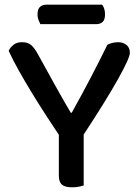

<svg xmlns="http://www.w3.org/2000/svg" viewBox="-20 -793 597 819"><path d="M534 -568Q534 -546 484 -456.5Q434 -367 337 -219V-2Q329 1 315.5 3.5Q302 6 288 6Q257 6 244 -5.5Q231 -17 231 -43V-218Q204 -258 174 -304.5Q144 -351 115 -398.5Q86 -446 60.5 -491.5Q35 -537 17 -576Q23 -590 37 -601.5Q51 -613 74 -613Q98 -613 112 -601.5Q126 -590 141 -563Q153 -542 172 -507Q191 -472 212 -434.5Q233 -397 252 -363.5Q271 -330 282 -312H286Q308 -352 328 -388.5Q348 -425 366 -460Q384 -495 402 -530Q420 -565 438 -602Q447 -607 459.5 -610Q472 -613 483 -613Q506 -613 520 -601Q534 -589 534 -568ZM152 -690Q148 -698 144 -708.5Q140 -719 140 -731Q140 -754 150.5 -763.5Q161 -773 178 -773H416Q428 -756 428 -732Q428 -709 418 -699.5Q408 -690 390 -690Z"/></svg>

Font: Baloo Bhai 2 Medium
Style: Regular
Weight: 500
Designer: Supriya Tembe, Noopur Datye and Ek Type
Foundry: Ek Type
Version: Version 1.640;PS 1.000;hotconv 16.6.51;makeotf.lib2.5.65220;